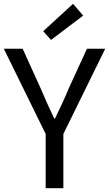

<svg xmlns="http://www.w3.org/2000/svg" viewBox="-21 -989 573 1009"><path d="M219 -285V0H312V-285L532 -733H436L341 -526C319 -472 294 -420 268 -366H264C238 -420 215 -472 192 -526L98 -733H-1ZM247 -779 416 -907 363 -969 206 -825Z"/></svg>

Font: Kinto Sans
Style: Regular
Weight: 400
Designer: Authors: Ryoko NISHIZUKA  (kana & ideographs); Paul D. Hunt (Latin, Greek & Cyrillic); Wenlong ZHANG  (bopomofo); Sandol
Foundry: Adobe Systems Incorporated, ookami Inc.
Version: Version 0.001